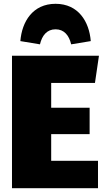

<svg xmlns="http://www.w3.org/2000/svg" viewBox="-20 -989 560 1009"><path d="M272 -969C152 -969 95 -875 87 -773L190 -756C201 -803 227 -835 272 -835C317 -835 343 -803 354 -756L457 -773C449 -875 392 -969 272 -969ZM500 -696H43V0H495V-144H249V-284H451V-423H249V-553H479Z"/></svg>

Font: Fira Sans Heavy
Style: Regular
Weight: 900
Designer: bBox Type GmbH & Carrois Corporate GbR & Edenspiekermann AG
Foundry: bBox Type GmbH & Carrois Corporate GbR & Edenspiekermann AG
Version: Version 4.300;PS 004.300;hotconv 1.0.88;makeotf.lib2.5.64775